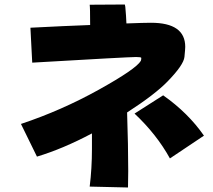

<svg xmlns="http://www.w3.org/2000/svg" viewBox="-20 -814 943 852"><path d="M734 -111Q675 -218 577 -310L704 -391Q815 -313 885 -212ZM544 -315Q549 -165 549 -55L548 18L378 14Q388 -67 388 -153V-222Q260 -154 144 -119L73 -264Q253 -324 418.5 -416Q584 -508 605 -544Q607 -550 607 -557Q607 -561 584 -561Q549 -561 123 -536L115 -691Q270 -699 380 -703Q380 -781 378 -793L534 -794L536 -784Q540 -740 541 -710Q621 -713 650 -713Q802 -713 802 -606Q802 -597 798.5 -561.5Q795 -526 724 -453Q668 -395 544 -315Z"/></svg>

Font: KN Bobohei
Style: Bold
Weight: 700
Designer: Kingnam Type Foundry
Version: Version 1.710;March 18, 2023